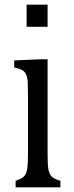

<svg xmlns="http://www.w3.org/2000/svg" viewBox="-20 -803 318 823"><path d="M184 -783V-688H94V-783ZM47 -28Q66 -35 74.5 -40Q83 -45 88.5 -54Q94 -63 97 -81.5Q100 -100 100 -141V-388Q100 -425 99 -447.5Q98 -470 92 -483.5Q86 -497 74.5 -503Q63 -509 41 -514V-544L154 -549H184V-142Q184 -93 188 -74Q192 -55 203 -45Q214 -35 239 -28V0H47Z"/></svg>

Font: Myanglish
Style: Regular
Weight: 400
Designer: KyawKyaw ( MaYenGone)
Foundry: TattooFont3D
Version: Version 1.003 December 13, 2014